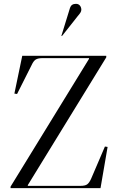

<svg xmlns="http://www.w3.org/2000/svg" viewBox="-20 -981 627 1001"><path d="M35 -8V0H504L541 -215L527 -217L455 -49Q445 -27 434 -19.5Q423 -12 399 -12H125V-16L534 -682V-690H96L55 -493L69 -491L145 -642Q155 -664 167 -671Q179 -678 203 -678H444V-674ZM303 -793 368 -875 382 -893Q395 -908 399.5 -915.5Q404 -923 404 -930Q404 -943 396.5 -952Q389 -961 376 -961Q352 -961 345 -940L300 -794Z"/></svg>

Font: Libre Caslon Display
Style: Regular
Weight: 400
Designer: Pablo Impallari, Rodrigo Fuenzalida
Foundry: Pablo Impallari, Rodrigo Fuenzalida
Version: Version 1.100; ttfautohint (v1.6) -l 8 -r 50 -G 200 -x 14 -D